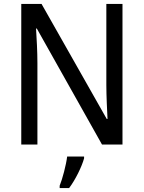

<svg xmlns="http://www.w3.org/2000/svg" viewBox="-20 -800 730 975"><path d="M602 -66V-780H520V-368C520 -313 524 -238 526 -196H522L191 -780H88V-66H170V-479C170 -541 166 -605 163 -655H167L498 -66ZM407 4V-5H321C316 37 297 109 283 143V155H331C363 113 396 45 407 4Z"/></svg>

Font: Noto Sans Malayalam UI SemiCondensed
Style: Regular
Weight: 400
Width: 4
Designer: Jelle Bosma - Monotype Design Team
Foundry: Monotype Imaging Inc.
Version: Version 2.104